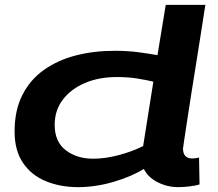

<svg xmlns="http://www.w3.org/2000/svg" viewBox="-20 -760 895 790"><path d="M713 10Q668 10 628 -10.5Q588 -31 572 -65Q520 -33 446.5 -11.5Q373 10 301 10Q228 10 168.5 -14.5Q109 -39 74.5 -90Q40 -141 40 -219Q40 -305 71.5 -368Q103 -431 159.5 -471.5Q216 -512 290.5 -531.5Q365 -551 451 -551Q506 -551 550.5 -545Q595 -539 628 -533L662 -740H825Q825 -740 820 -708.5Q815 -677 807 -625Q799 -573 789 -511Q779 -449 769 -386Q759 -323 751 -270Q743 -217 738 -184Q733 -151 733 -149Q733 -108 771 -108Q778 -108 785.5 -109Q793 -110 799 -112L801 -1Q784 4 759.5 7Q735 10 713 10ZM363 -107Q414 -107 469.5 -122Q525 -137 569 -159L611 -424Q582 -431 544.5 -437Q507 -443 460 -443Q387 -443 329.5 -418.5Q272 -394 238.5 -350Q205 -306 205 -246Q205 -177 250.5 -142Q296 -107 363 -107Z"/></svg>

Font: Georama Extra Expanded SemiBold
Style: Italic
Weight: 600
Width: 8
Italic angle: -9°
Designer: Jean-Baptiste Levee
Foundry: Production Type
Version: Version 1.000